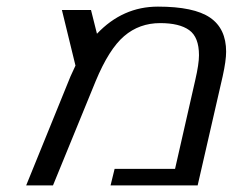

<svg xmlns="http://www.w3.org/2000/svg" viewBox="-20 -560 703 580"><path d="M59.1 0 192.9 -329.1Q201.2 -347.7 208 -361.8L167 -529.8H254.9L272.9 -458Q350.6 -540 457 -540Q565.9 -540 614.5 -506.8Q663.1 -473.6 663.1 -403.8Q663.1 -377 652.8 -330.1L577.1 0H314L326.2 -49.8H508.8L569.8 -317.9Q581.1 -366.7 581.1 -393.1Q581.1 -447.8 551.5 -469Q522 -490.2 463.9 -490.2Q400.9 -490.2 355 -450.9Q309.1 -411.6 269 -314.9L140.1 0Z"/></svg>

Font: Pfennig
Style: Italic
Weight: 500
Italic angle: -13°
Version: Version 20120410 ; ttfautohint (v0.8)